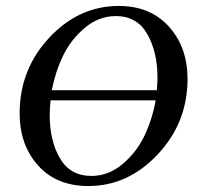

<svg xmlns="http://www.w3.org/2000/svg" viewBox="-20 -615 684 645"><path d="M379 -595Q485 -595 547.5 -525.5Q610 -456 610 -350Q610 -203 510 -96.5Q410 10 277 10Q170 10 108 -59Q46 -128 46 -234Q46 -382 145.5 -488.5Q245 -595 379 -595ZM154 -312H507Q509 -340 509 -354Q509 -441 474.5 -501Q440 -561 369 -561Q312 -561 265 -521.5Q218 -482 192 -428Q166 -374 154 -312ZM503 -278H150Q147 -254 147 -228Q147 -142 181.5 -83Q216 -24 287 -24Q345 -24 392.5 -64.5Q440 -105 466 -160.5Q492 -216 503 -278Z"/></svg>

Font: Judson
Style: Italic
Weight: 400
Italic angle: -9.5°
Version: Version 20110429